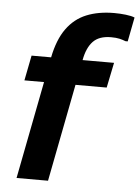

<svg xmlns="http://www.w3.org/2000/svg" viewBox="-54 -808 619 851"><g transform="rotate(5 255.5 -383.0)"><path d="M52 0 158 -546Q174 -626 209 -674.5Q244 -723 297 -744.5Q350 -766 420 -766Q446 -766 471.5 -763Q497 -760 511 -754L490 -646H480Q468 -651 453 -654.5Q438 -658 415 -658Q362 -658 335 -629.5Q308 -601 298 -546L192 0ZM49 -434 71 -546H438L415 -434Z"/></g></svg>

Font: Kufam SemiBold
Style: Italic
Weight: 600
Italic angle: -11°
Designer: Artur Schmal
Foundry: Original Type
Version: Version 1.301; ttfautohint (v1.8.3)